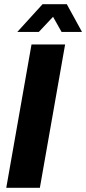

<svg xmlns="http://www.w3.org/2000/svg" viewBox="-20 -900 413 920"><path d="M10 0 131 -687H292L171 0ZM63 -747 184 -880H300L373 -747H275L217 -850L262 -849L166 -747Z"/></svg>

Font: Archivo Condensed ExtraBold
Style: Italic
Weight: 800
Width: 3
Italic angle: -10°
Designer: Hector Gatti
Foundry: Omnibus-Type
Version: Version 2.001